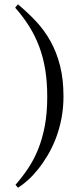

<svg xmlns="http://www.w3.org/2000/svg" viewBox="-20 -734 386 895"><path d="M63.5 -713.9Q109.4 -675.8 148.2 -634.3Q187 -592.8 215.3 -542Q243.7 -491.2 259.8 -428.2Q275.9 -365.2 275.9 -284.7Q275.9 -230.5 266.4 -181.4Q256.8 -132.3 240.5 -89.6Q224.1 -46.9 202.6 -10.7Q181.2 25.4 157.7 54.7Q134.3 84 110.1 105.7Q85.9 127.4 64 141.1L52.2 127.4Q84 91.3 111.1 50.8Q138.2 10.3 158 -38.8Q177.7 -87.9 189 -147.7Q200.2 -207.5 200.2 -282.7Q200.2 -352.5 190.7 -410.4Q181.2 -468.3 162.1 -518.3Q143.1 -568.4 115.2 -612.5Q87.4 -656.7 50.8 -698.2Z"/></svg>

Font: Varendra
Style: Regular
Weight: 400
Designer: Jacob Thomas
Foundry: Bangla Type Foundry
Version: Version 1.008